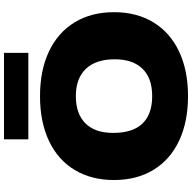

<svg xmlns="http://www.w3.org/2000/svg" viewBox="-20 -956 985 986"><g transform="rotate(-90 473.0 -462.5)"><path d="M42 -370Q42 -486.5 93.8 -572.2Q145.5 -658 242.8 -704Q340 -750 473 -750Q605.5 -750 702.8 -703.8Q800 -657.5 852 -571.8Q904 -486 904 -370Q904 -254 852 -168.2Q800 -82.5 702.8 -36.2Q605.5 10 473 10Q340.5 10 243.2 -36Q146 -82 94 -167.8Q42 -253.5 42 -370ZM662 -366Q662 -463.5 612.8 -514.8Q563.5 -566 473 -566Q382.5 -566 333.2 -517Q284 -468 284 -374Q284 -274 332 -224Q380 -174 473 -174Q565 -174 613.5 -223.8Q662 -273.5 662 -366ZM251 -810V-935H695V-810Z"/></g></svg>

Font: Encode Sans Expanded Black
Style: Regular
Weight: 900
Width: 7
Designer: Multiple Designers
Foundry: Impallari Type
Version: Version 2.000